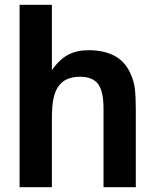

<svg xmlns="http://www.w3.org/2000/svg" viewBox="-20 -783 645 803"><path d="M62 0V-763H197V-490Q230 -536 266 -554.5Q302 -573 349 -573Q481 -573 524 -479Q540 -446 544 -412Q548 -378 548 -323V0H413V-325Q413 -368 406.5 -394.5Q400 -421 386 -437Q362 -462 315 -462Q257 -462 229 -428Q212 -408 204.5 -375Q197 -342 197 -286V0Z"/></svg>

Font: Open Sauce One
Style: Bold
Weight: 700
Designer: Alfredo Marco Pradil
Foundry: Creative Sauce Fz LLC
Version: Version 1.477